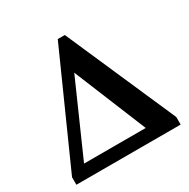

<svg xmlns="http://www.w3.org/2000/svg" viewBox="-158 -846 978 992"><g transform="rotate(-30 331.0 -350.0)"><path d="M20 0V-45L313 -700H355L642 -45V0ZM300 -507 109 -75H477Z"/></g></svg>

Font: PT Serif
Style: Bold
Weight: 700
Designer: A.Korolkova, O.Umpeleva, V.Yefimov
Foundry: ParaType Ltd
Version: Version 1.000W OFL; ttfautohint (v1.6)